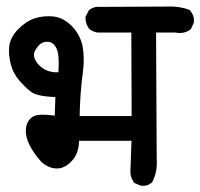

<svg xmlns="http://www.w3.org/2000/svg" viewBox="-20 -591 632 606"><path d="M421.9 -5.9 406.2 -12.7 403.8 -13.7 402.3 -16.1Q397 -23.4 394.3 -31.7Q391.6 -40 391.6 -48.8L395 -146.5H229.5Q229 -107.4 207.5 -84Q182.6 -56.2 153.3 -59.6Q143.6 -60.5 135 -64.2Q126.5 -67.9 118.9 -73.2Q111.3 -78.6 105 -86.4Q86.4 -107.9 73.7 -132.3Q60.5 -158.2 61.5 -181.6Q62 -189.9 64.2 -197Q66.4 -204.1 70.6 -210.2Q74.7 -216.3 80.6 -220.7Q89.8 -228 108.6 -228.8Q127.4 -229.5 152.8 -226.1L154.8 -284.7Q96.7 -286.6 77.1 -301.8Q57.6 -317.4 40.5 -337.4Q22.5 -358.4 14.6 -385.7Q13.2 -391.6 12 -397Q10.7 -402.3 10 -408Q9.3 -413.6 8.8 -419.2Q8.3 -424.8 8.3 -430.4Q8.3 -436 8.8 -441.4Q11.2 -472.2 37.1 -498.5Q62 -523.9 89.8 -533.2Q117.2 -542 147.9 -539.1Q180.2 -535.6 207 -508.3Q220.2 -494.6 228.8 -478.5Q237.3 -462.4 240.7 -444.3Q247.1 -408.7 242.2 -369.1Q237.3 -332 234.4 -293.5Q231.9 -259.3 231.4 -224.6H395.5L394.5 -488.3H289.1H288.1H287.6Q273.4 -490.7 262.7 -499L261.2 -500L260.7 -501Q249 -517.6 250 -536.6V-539.1L251 -540.5L259.8 -557.1L260.7 -559.1L262.7 -560.5Q270 -565.9 278.6 -568.1Q287.1 -570.3 296.4 -569.3L507.3 -570.3Q544.9 -572.3 576.7 -560.1L579.1 -559.1L581.1 -556.6Q594.2 -540 591.8 -520.5L591.3 -518.6L590.8 -517.1L583 -500.5L582 -498.5L580.1 -497.1Q560.1 -482.9 533.2 -488.3H472.7V-469.7L474.6 -90.3Q476.1 -69.8 472.7 -51.5Q469.2 -33.2 460.9 -17.1L460 -15.1L458.5 -14.2Q444.3 -2.4 424.8 -4.9L423.3 -5.4ZM164.1 -362.8Q166.5 -393.6 164.1 -416Q161.6 -439 149.4 -451.2Q138.2 -461.9 121.6 -458.5Q112.8 -457 105.2 -450.4Q97.7 -443.8 90.8 -431.6Q79.6 -410.6 103 -385.7Q126.5 -361.3 164.1 -362.8Z"/></svg>

Font: NaikaiFont
Style: Bold
Weight: 700
Version: Version 1.89